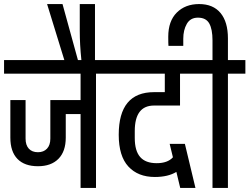

<svg xmlns="http://www.w3.org/2000/svg" viewBox="-30 -926 1229 946"><path d="M529 -563H443V0H367V-364H294V-248Q294 -180 258 -143.5Q222 -107 157 -107Q91 -107 56 -143Q21 -179 21 -248V-433H96V-243Q96 -211 112 -193.5Q128 -176 157 -176Q185 -176 201.5 -193.5Q218 -211 218 -243V-433H367V-563H-10V-630H529Z M447 -630V-563H278V-630H287L202 -906H278L354 -630H371Q363 -707 363 -773V-906H438V-630Z M634 -280V-246Q634 -183 660.5 -152.5Q687 -122 742 -122Q796 -122 822 -151L806 -217H881L933 0H858L839 -79Q798 -54 733 -54Q650 -54 602.5 -105.5Q555 -157 555 -262Q555 -472 729 -472H782V-563H509V-630H952V-563H857V-406H729Q634 -406 634 -280Z M1179 -563H1093V0H1017V-563H931V-630H1017V-727Q1017 -782 1001 -810.5Q985 -839 945 -839Q908 -839 890.5 -808.5Q873 -778 873 -735V-700H800Q799 -711 799 -745Q799 -822 841 -864Q883 -906 951 -906Q1020 -906 1056.5 -862Q1093 -818 1093 -737V-630H1179Z"/></svg>

Font: Pragati Narrow
Style: Regular
Weight: 400
Designer: Hector Gatti, Marcela Romero, Pablo Cosgaya and Nicolas Silva
Foundry: Omnibus-Type
Version: Version 1.010; ttfautohint (v1.3)